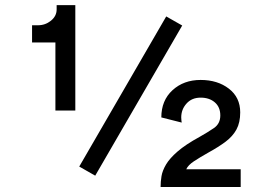

<svg xmlns="http://www.w3.org/2000/svg" viewBox="-20 -743 1039 763"><path d="M200.2 -574.2H107.4V-642.6H130.9Q160.2 -642.6 182.6 -660.9Q205.1 -679.2 205.1 -705.6V-722.7H279.3V-303.7H200.2ZM358.4 -44.9 294.9 -81.1 640.6 -677.7 704.1 -641.6ZM618.2 0Q618.2 -21 621.8 -43Q625.5 -64.9 639.9 -89.4Q654.3 -113.8 685.8 -141.1Q717.3 -168.5 773.4 -199.2Q804.7 -216.8 830.1 -234.1Q855.5 -251.5 855.5 -284.2Q855.5 -317.4 833.7 -336.2Q812 -355 777.3 -355Q742.2 -355 721.2 -331.5Q700.2 -308.1 700.2 -276.4Q700.2 -270.5 700.9 -264.6Q701.7 -258.8 702.1 -255.9L621.1 -276.4Q621.1 -343.8 665.5 -384.5Q710 -425.3 777.3 -425.3Q844.7 -425.3 889.6 -390.6Q934.6 -356 934.6 -296.4Q934.6 -255.9 919.7 -228.5Q904.8 -201.2 876.5 -179.9Q848.1 -158.7 808.1 -136.7Q774.4 -117.7 750.7 -102.1Q727.1 -86.4 720.2 -70.3H936.5V0Z"/></svg>

Font: Giphurs Medium
Style: Regular
Weight: 500
Version: Version 0.920; ttfautohint (v1.8.4.7-5d5b)